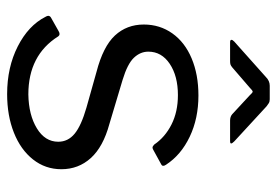

<svg xmlns="http://www.w3.org/2000/svg" viewBox="-142 -644 795 552"><g transform="rotate(90 256.0 -367.5)"><path d="M395 -413Q374 -444 337.5 -462.5Q301 -481 253 -481Q198 -481 163 -457.5Q128 -434 128 -396Q128 -373 145.5 -354.5Q163 -336 209 -322L336 -284Q402 -266 434 -230.5Q466 -195 466 -146Q466 -100 438 -64.5Q410 -29 361 -9.5Q312 10 250 10Q173 10 113 -20.5Q53 -51 28 -100Q25 -105 25 -108Q25 -113 30 -116L69 -138Q79 -144 84 -137Q138 -51 251 -51Q310 -52 348.5 -75.5Q387 -99 387 -137Q387 -165 364 -184Q341 -203 289 -218L186 -247Q113 -266 81.5 -300Q50 -334 50 -383Q50 -429 75.5 -465Q101 -501 147.5 -520.5Q194 -540 254 -540Q320 -540 372.5 -515Q425 -490 453 -447Q460 -437 452 -433L410 -410Q406 -408 404 -408Q400 -408 395 -413ZM254 -687Q252 -689 248.5 -692.5Q245 -696 243 -696Q240 -696 231 -687L173 -637Q168 -633 164.5 -632Q161 -631 155 -631H101Q94 -631 94 -635Q94 -638 99 -643L201 -734Q212 -745 226 -745H265Q272 -745 276.5 -742Q281 -739 285 -736L386 -643Q392 -637 392 -634Q392 -631 385 -631H326Q315 -631 308 -637Z"/></g></svg>

Font: Libre Franklin
Style: Regular
Weight: 400
Designer: Pablo Impallari, Rodrigo Fuenzalida
Foundry: Impallari Type
Version: Version 1.001; ttfautohint (v1.4.1)